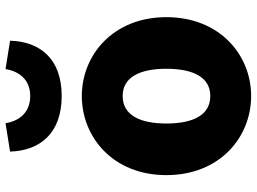

<svg xmlns="http://www.w3.org/2000/svg" viewBox="-134 -758 906 677"><g transform="rotate(-90 318.5 -419.0)"><path d="M319 14C463 14 597 -96 597 -285C597 -473 463 -583 319 -583C174 -583 40 -473 40 -285C40 -96 174 14 319 14ZM319 -130C252 -130 222 -190 222 -285C222 -379 252 -439 319 -439C385 -439 415 -379 415 -285C415 -190 385 -130 319 -130ZM319 -654C452 -654 511 -732 514 -836L414 -852C406 -804 377 -765 319 -765C260 -765 231 -804 223 -852L123 -836C126 -732 186 -654 319 -654Z"/></g></svg>

Font: Noto Sans TC Black
Style: Regular
Weight: 900
Designer: Ryoko NISHIZUKA 西塚涼子 (kana, bopomofo & ideographs); Paul D. Hunt (Latin, Greek & Cyrillic); Sandoll Communications 산돌커뮤니
Foundry: Adobe
Version: Version 2.004;hotconv 1.0.118;makeotfexe 2.5.65603